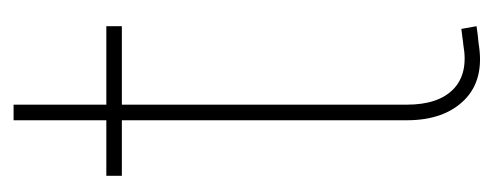

<svg xmlns="http://www.w3.org/2000/svg" viewBox="-238 -471 713 277"><g transform="rotate(-90 118.5 -332.5)"><path d="M219.2 -535.6V-513.2H3.4V-535.6ZM83.5 -669.4H106V-102.1Q106 -56.6 128.4 -34.9Q150.9 -13.2 191.9 -20.5Q197.8 -21 203.9 -22Q210 -22.9 215.3 -23.4L219.2 -1.5Q212.9 -0.5 206.8 0.2Q200.7 1 194.3 1.5Q142.1 10.3 112.8 -19Q83.5 -48.3 83.5 -102.1Z"/></g></svg>

Font: Inter 20pt Thin
Style: Regular
Weight: 250
Version: Version 4.001;git-66647c0bb